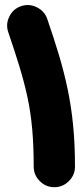

<svg xmlns="http://www.w3.org/2000/svg" viewBox="-20 -676 333 779"><path d="M65.4 -650.9Q97.7 -662.1 129.4 -646.5Q161.1 -630.9 171.9 -598.6Q198.7 -521 219.5 -451.7Q240.2 -382.3 254.6 -313.5Q269 -244.6 276.6 -168.2Q284.2 -91.8 284.2 0Q284.2 34.2 259.5 58.8Q234.9 83.5 200.2 83.5Q166 83.5 141.4 58.8Q116.7 34.2 116.7 0Q116.7 -85.4 110.6 -152.8Q104.5 -220.2 91.6 -280.8Q78.6 -341.3 59.3 -404.5Q40 -467.8 13.7 -544.9Q2.4 -577.1 17.8 -608.6Q33.2 -640.1 65.4 -650.9Z"/></svg>

Font: Mikhak Black
Style: Regular
Weight: 900
Designer: Amin Abedi
Version: Version 3.3